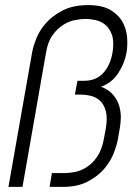

<svg xmlns="http://www.w3.org/2000/svg" viewBox="-20 -731 547 751"><path d="M441 -186Q437 -163 424.5 -131Q412 -99 387 -70Q362 -41 322.5 -20.5Q283 0 226 0H174L183 -54H233Q251 -54 274 -58.5Q297 -63 319.5 -77.5Q342 -92 360 -118Q378 -144 386 -186L394 -229Q401 -272 393.5 -298Q386 -324 370 -338Q354 -352 334 -356.5Q314 -361 296 -361H273L283 -415H305H309Q355 -415 383 -444.5Q411 -474 420 -525Q427 -568 418 -594Q409 -620 392 -634Q375 -648 353.5 -652.5Q332 -657 315 -657Q297 -657 273.5 -652.5Q250 -648 227.5 -634Q205 -620 186 -594Q167 -568 160 -525L68 0H13L106 -528Q110 -550 122.5 -581.5Q135 -613 160.5 -641.5Q186 -670 226 -690.5Q266 -711 325 -711Q382 -711 414.5 -690.5Q447 -670 461.5 -641Q476 -612 477.5 -580Q479 -548 475 -526Q468 -484 442.5 -445Q417 -406 375 -392Q406 -380 423 -359.5Q440 -339 446.5 -316Q453 -293 452.5 -270.5Q452 -248 449 -232L441 -186Z"/></svg>

Font: Marvel
Style: Italic
Weight: 400
Italic angle: -12°
Designer: Carolina Trebol
Foundry: Carolina Trebol
Version: Version 1.001